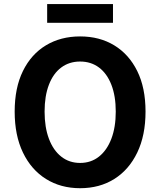

<svg xmlns="http://www.w3.org/2000/svg" viewBox="-20 -938 810 971"><path d="M385.1 13.8Q287.4 13.8 212.7 -32.8Q138 -79.4 96.1 -166.4Q54.2 -253.3 54.2 -373.6Q54.2 -494 96.1 -579.1Q138 -664.2 212.7 -709Q287.4 -753.8 385.1 -753.8Q483.6 -753.8 557.9 -708.6Q632.2 -663.4 674.1 -578.7Q716 -494 716 -373.6Q716 -253.3 674.1 -166.4Q632.2 -79.4 557.9 -32.8Q483.6 13.8 385.1 13.8ZM385.1 -114Q440.2 -114 480.6 -146Q520.9 -178 543.2 -236.3Q565.4 -294.5 565.4 -373.6Q565.4 -452.6 543.2 -509.5Q520.9 -566.4 480.6 -596.6Q440.2 -626.8 385.1 -626.8Q330.1 -626.8 289.7 -596.6Q249.2 -566.4 227.4 -509.5Q205.5 -452.6 205.5 -373.6Q205.5 -294.5 227.4 -236.3Q249.2 -178 289.7 -146Q330.1 -114 385.1 -114ZM218.5 -822.6V-917.5H551.4V-822.6Z"/></svg>

Font: Noto Sans TC
Style: Regular
Weight: 100
Designer: Ryoko NISHIZUKA 西塚涼子 (kana, bopomofo & ideographs); Paul D. Hunt (Latin, Greek & Cyrillic); Sandoll Communications 산돌커뮤니
Foundry: Adobe
Version: Version 2.004;hotconv 1.0.118;makeotfexe 2.5.65603